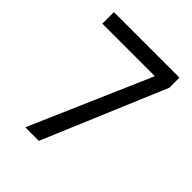

<svg xmlns="http://www.w3.org/2000/svg" viewBox="-200 -833 951 951"><g transform="rotate(45 275.5 -357.0)"><path d="M412 -633H44V-714H503V-643L232 0H137Z"/></g></svg>

Font: kannada25
Style: Book
Weight: 400
Designer: Jelle Bosma - Monotype Design Team
Foundry: Monotype Imaging Inc.
Version: Version 2.003